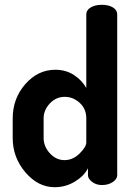

<svg xmlns="http://www.w3.org/2000/svg" viewBox="-20 -772 560 801"><path d="M33 -196V-278Q33 -361 85.5 -421Q138 -481 211 -481Q255 -481 288.5 -459Q322 -437 340 -405V-712Q340 -730 358.5 -741Q377 -752 405 -752Q433 -752 451 -741Q469 -730 469 -712V-41Q469 -25 450.5 -12.5Q432 0 405 0Q382 0 364.5 -13Q347 -26 347 -41V-70Q331 -38 292.5 -14.5Q254 9 208 9Q139 9 86 -53Q33 -115 33 -196ZM162 -196Q162 -161 188 -132.5Q214 -104 249 -104Q284 -104 312 -131.5Q340 -159 340 -178V-278Q340 -318 312.5 -343Q285 -368 250 -368Q214 -368 188 -340.5Q162 -313 162 -278Z"/></svg>

Font: Terminal Dosis
Style: Bold
Weight: 700
Designer: EdgarTolentino, PabloImpallari, IginoMarini
Foundry: EdgarTolentino, PabloImpallari, IginoMarini
Version: Version 1.006